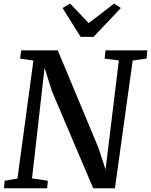

<svg xmlns="http://www.w3.org/2000/svg" viewBox="-20 -1014 813 1034"><path d="M1.5 0 5 -40.5 74 -52.5 160 -688 88 -698.5 94.5 -743H291L510.5 -217L548.5 -101L620 -688.5L543.5 -698.5L548.5 -743H773L769.5 -698.5L694.5 -688L599 0H482L259.5 -523.5L220 -649L152.5 -53.5L237.5 -40.5L234 0ZM414 -815.5 317 -971 357.5 -994.5Q382.5 -968.5 407.8 -942.2Q433 -916 457.5 -889.5Q491.5 -916 525.8 -942Q560 -968 594.5 -994.5L631 -971L484 -815.5Z"/></svg>

Font: Merriweather 24pt Medium
Style: Italic
Weight: 500
Italic angle: -7.8°
Version: Version 2.101